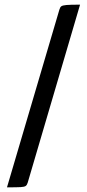

<svg xmlns="http://www.w3.org/2000/svg" viewBox="-20 -785 374 825"><path d="M10 20 235 -743Q238 -754 243.5 -758Q249 -762 265.5 -763.5Q282 -765 324 -765L99 0Q96 10 90.5 14Q85 18 69 19Q53 20 10 20Z"/></svg>

Font: Yanone Kaffeesatz
Style: Regular
Weight: 400
Designer: Yanone (Cyrillic: Daniel Pouzeot & Huerta Tipografica)
Foundry: Yanone
Version: Version 1.100;PS 001.100;hotconv 1.0.70;makeotf.lib2.5.58329